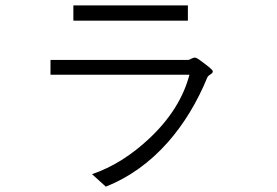

<svg xmlns="http://www.w3.org/2000/svg" viewBox="-20 -738 1040 722"><path d="M255.9 -717.8V-660.2H686.5V-717.8ZM169.9 -512.7V-457H692.4Q658.2 -327.1 542 -217.8Q440.4 -122.1 326.2 -83L377.9 -36.1Q508.8 -87.9 611.3 -203.1Q702.1 -306.6 759.8 -447.3Q761.7 -451.2 765.6 -454.1Q768.6 -456.1 772.5 -459Q783.2 -465.8 779.3 -472.7Q773.4 -481.4 734.4 -509.8Q720.7 -520.5 712.9 -521.5Q708 -521.5 700.2 -517.6Q697.3 -515.6 694.3 -514.6Q690.4 -512.7 686.5 -512.7Z"/></svg>

Font: DotumChe
Style: Regular
Weight: 400
Monospace: yes
Version: Version 2.21